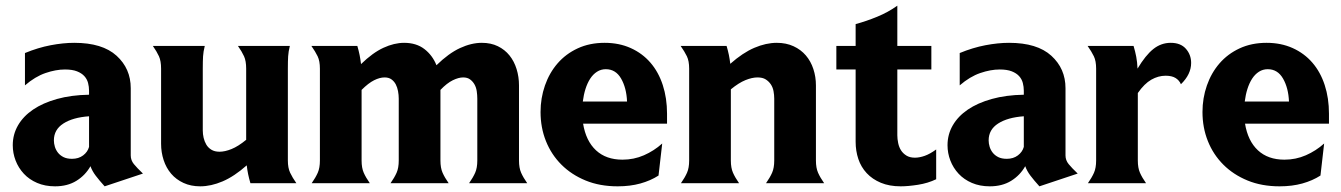

<svg xmlns="http://www.w3.org/2000/svg" viewBox="-20 -646 4729 677"><path d="M441 -98Q441 -81 452 -67.5Q463 -54 484 -34L349 11Q330 -10 317.5 -26.5Q305 -43 299 -60Q281 -28 249.5 -8.5Q218 11 174 11Q139 11 111 -1Q83 -13 64 -33.5Q45 -54 35 -80Q25 -106 25 -134Q25 -172 43.5 -204Q62 -236 96.5 -259.5Q131 -283 181 -297Q231 -311 294 -312V-326Q294 -340 290.5 -353.5Q287 -367 277.5 -377.5Q268 -388 251.5 -394.5Q235 -401 209 -401Q177 -401 140.5 -388.5Q104 -376 68 -345V-459Q114 -478 158.5 -486.5Q203 -495 242 -495Q341 -495 391 -449.5Q441 -404 441 -335ZM234 -86Q257 -86 273 -98Q289 -110 294 -128V-236Q237 -232 203.5 -210.5Q170 -189 170 -151Q170 -140 173.5 -128.5Q177 -117 184.5 -107.5Q192 -98 204 -92Q216 -86 234 -86Z M848 -404Q848 -431 840.5 -447.5Q833 -464 819 -484H1002Q997 -464 996 -447.5Q995 -431 995 -404V-80Q995 -54 1003 -37Q1011 -20 1025 0H863Q858 -17 855 -31.5Q852 -46 850 -63Q806 -24 765 -6.5Q724 11 686 11Q653 11 627 -1Q601 -13 583.5 -33.5Q566 -54 557 -81.5Q548 -109 548 -139V-404Q548 -431 540.5 -447.5Q533 -464 519 -484H702Q697 -464 696 -447.5Q695 -431 695 -404V-186Q695 -173 698 -160Q701 -147 707.5 -136Q714 -125 725.5 -118Q737 -111 754 -111Q773 -111 796.5 -120.5Q820 -130 848 -153Z M1255 -80Q1255 -54 1262.5 -37Q1270 -20 1284 0H1079Q1093 -20 1100.5 -37Q1108 -54 1108 -80V-404Q1108 -431 1100 -447.5Q1092 -464 1078 -484H1240Q1245 -467 1248 -452Q1251 -437 1253 -420Q1294 -460 1332 -477.5Q1370 -495 1405 -495Q1448 -495 1476.5 -473Q1505 -451 1519 -416Q1562 -458 1602 -476.5Q1642 -495 1679 -495Q1711 -495 1735.5 -483Q1760 -471 1776.5 -450.5Q1793 -430 1801.5 -402.5Q1810 -375 1810 -345V-80Q1810 -54 1817.5 -37Q1825 -20 1839 0H1634Q1648 -20 1655.5 -37Q1663 -54 1663 -80V-298Q1663 -311 1661 -324.5Q1659 -338 1653 -348.5Q1647 -359 1637.5 -366Q1628 -373 1613 -373Q1597 -373 1576.5 -363Q1556 -353 1533 -329V-80Q1533 -54 1540.5 -37Q1548 -20 1562 0H1357Q1371 -20 1378.5 -37Q1386 -54 1386 -80V-298Q1386 -311 1383.5 -324.5Q1381 -338 1375.5 -348.5Q1370 -359 1360.5 -366Q1351 -373 1336 -373Q1319 -373 1299 -363Q1279 -353 1255 -329Z M2036 -210Q2046 -149 2081.5 -116Q2117 -83 2175 -83Q2215 -83 2250.5 -98.5Q2286 -114 2315 -140L2302 -27Q2274 -9 2238 1Q2202 11 2158 11Q2095 11 2045 -9.5Q1995 -30 1959.5 -65.5Q1924 -101 1905 -148.5Q1886 -196 1886 -251Q1886 -300 1901.5 -344.5Q1917 -389 1946 -422.5Q1975 -456 2017 -475.5Q2059 -495 2112 -495Q2163 -495 2204 -476.5Q2245 -458 2273.5 -425Q2302 -392 2317 -346Q2332 -300 2332 -245V-210ZM2191 -288Q2189 -336 2170 -369Q2151 -402 2116 -402Q2099 -402 2085 -393Q2071 -384 2061 -368.5Q2051 -353 2044.5 -332.5Q2038 -312 2035 -288Z M2557 -80Q2557 -54 2564.5 -37Q2572 -20 2586 0H2381Q2395 -20 2402.5 -37Q2410 -54 2410 -80V-404Q2410 -431 2402 -447.5Q2394 -464 2380 -484H2542Q2547 -467 2550 -452.5Q2553 -438 2555 -421Q2599 -460 2640 -477.5Q2681 -495 2719 -495Q2752 -495 2778 -483Q2804 -471 2821.5 -450.5Q2839 -430 2848 -402.5Q2857 -375 2857 -345V-80Q2857 -54 2864.5 -37Q2872 -20 2886 0H2681Q2695 -20 2702.5 -37Q2710 -54 2710 -80V-298Q2710 -311 2707.5 -324.5Q2705 -338 2698 -348.5Q2691 -359 2680 -366Q2669 -373 2651 -373Q2632 -373 2608.5 -363.5Q2585 -354 2557 -331Z M2997 -561Q3034 -571 3073 -587Q3112 -603 3144 -626V-484H3264V-401H3144V-169Q3144 -156 3147 -141.5Q3150 -127 3157 -116Q3164 -105 3176 -97.5Q3188 -90 3206 -90Q3222 -90 3240.5 -96.5Q3259 -103 3281 -119V-14Q3252 0 3217 5.5Q3182 11 3156 11Q3116 11 3086 -1.5Q3056 -14 3036 -35.5Q3016 -57 3006.5 -85.5Q2997 -114 2997 -146V-401H2929V-484H2997Z M3737 -98Q3737 -81 3748 -67.5Q3759 -54 3780 -34L3645 11Q3626 -10 3613.5 -26.5Q3601 -43 3595 -60Q3577 -28 3545.5 -8.5Q3514 11 3470 11Q3435 11 3407 -1Q3379 -13 3360 -33.5Q3341 -54 3331 -80Q3321 -106 3321 -134Q3321 -172 3339.5 -204Q3358 -236 3392.5 -259.5Q3427 -283 3477 -297Q3527 -311 3590 -312V-326Q3590 -340 3586.5 -353.5Q3583 -367 3573.5 -377.5Q3564 -388 3547.5 -394.5Q3531 -401 3505 -401Q3473 -401 3436.5 -388.5Q3400 -376 3364 -345V-459Q3410 -478 3454.5 -486.5Q3499 -495 3538 -495Q3637 -495 3687 -449.5Q3737 -404 3737 -335ZM3530 -86Q3553 -86 3569 -98Q3585 -110 3590 -128V-236Q3533 -232 3499.5 -210.5Q3466 -189 3466 -151Q3466 -140 3469.5 -128.5Q3473 -117 3480.5 -107.5Q3488 -98 3500 -92Q3512 -86 3530 -86Z M3992 -80Q3992 -54 3999.5 -37Q4007 -20 4021 0H3816Q3830 -20 3837.5 -37Q3845 -54 3845 -80V-404Q3845 -431 3837 -447.5Q3829 -464 3815 -484H3977Q3983 -464 3986.5 -445.5Q3990 -427 3991 -404Q4019 -451 4046.5 -473Q4074 -495 4108 -495Q4143 -495 4161.5 -474Q4180 -453 4180 -424Q4180 -384 4144 -349Q4138 -363 4125 -371Q4112 -379 4090 -379Q4064 -379 4039.5 -365Q4015 -351 3992 -318Z M4370 -210Q4380 -149 4415.5 -116Q4451 -83 4509 -83Q4549 -83 4584.5 -98.5Q4620 -114 4649 -140L4636 -27Q4608 -9 4572 1Q4536 11 4492 11Q4429 11 4379 -9.5Q4329 -30 4293.5 -65.5Q4258 -101 4239 -148.5Q4220 -196 4220 -251Q4220 -300 4235.5 -344.5Q4251 -389 4280 -422.5Q4309 -456 4351 -475.5Q4393 -495 4446 -495Q4497 -495 4538 -476.5Q4579 -458 4607.5 -425Q4636 -392 4651 -346Q4666 -300 4666 -245V-210ZM4525 -288Q4523 -336 4504 -369Q4485 -402 4450 -402Q4433 -402 4419 -393Q4405 -384 4395 -368.5Q4385 -353 4378.5 -332.5Q4372 -312 4369 -288Z"/></svg>

Font: LT Museum
Style: Bold
Weight: 700
Designer: Daniel Lyons
Foundry: LyonsType
Version: Version 1.010